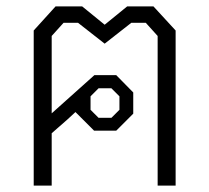

<svg xmlns="http://www.w3.org/2000/svg" viewBox="-20 -578 652 598"><path d="M527 -483V0H471V-466L434 -507H389L306 -442L223 -507H178L141 -466V-225L274 -344H342L395 -290V-224L342 -171H273L215 -229L189 -205L141 -163V0H85V-483L153 -558H236L306 -501L376 -558H458ZM262 -236 287 -211H327L352 -236V-278L327 -303H287L262 -278Z"/></svg>

Font: Chakra Petch Light
Style: Regular
Weight: 300
Designer: Katatrad Aksorn Co.,Ltd.
Foundry: Cadson Demak Co.,Ltd.
Version: Version 1.000; ttfautohint (v1.6)